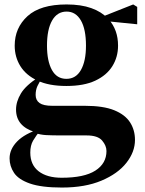

<svg xmlns="http://www.w3.org/2000/svg" viewBox="-20 -583 652 862"><path d="M258 259Q166 259 114.5 241Q63 223 43 193Q23 163 23 128Q23 87 57 52Q91 17 161 -5L163 0Q141 27 128.5 48.5Q116 70 116 102Q116 157 153.5 186Q191 215 257 215Q358 215 408 183Q458 151 458 95Q458 71 438.5 48Q419 25 369 25H258Q212 25 186.5 23.5Q161 22 137 14V10Q52 -16 52 -91Q52 -127 74 -163.5Q96 -200 154 -237V-246L172 -237Q156 -214 148 -196.5Q140 -179 140 -157Q140 -133 157.5 -120.5Q175 -108 215 -108H361Q444 -108 493 -88Q542 -68 564 -33.5Q586 1 586 45Q586 99 547.5 148Q509 197 435.5 228Q362 259 258 259ZM278 -197Q200 -197 148.5 -221Q97 -245 71.5 -286Q46 -327 46 -378Q46 -458 103.5 -510.5Q161 -563 279 -563Q344 -563 390 -546.5Q436 -530 463 -501L468 -496Q510 -449 510 -378Q510 -327 484.5 -286Q459 -245 408 -221Q357 -197 278 -197ZM278 -229Q321 -229 343.5 -269Q366 -309 366 -378Q366 -452 343 -491.5Q320 -531 279 -531Q237 -531 214 -491Q191 -451 191 -378Q191 -309 213 -269Q235 -229 278 -229ZM428 -491V-506H434L578 -563L596 -552V-474Z"/></svg>

Font: Noto Serif KR ExtraLight Black
Style: Regular
Weight: 900
Version: Version 2.003-H1;hotconv 1.1.1;makeotfexe 2.6.0